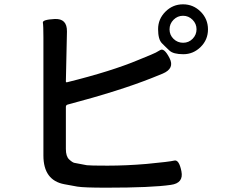

<svg xmlns="http://www.w3.org/2000/svg" viewBox="-20 -839 1040 889"><path d="M765 -604.5Q747 -621 729.5 -639Q712 -657 712 -704Q712 -751 746 -785Q780 -819 827.5 -819Q875 -819 909 -785Q943 -751 943 -703Q943 -655 909 -621.5Q875 -588 829 -588Q783 -588 765 -604.5ZM828 -641Q854 -641 872 -659.5Q890 -678 890 -703.5Q890 -729 871.5 -747.5Q853 -766 827.5 -766Q802 -766 783.5 -747.5Q765 -729 765 -703Q765 -677 783.5 -659Q802 -641 828 -641ZM765 -570Q790 -522 733 -498L686 -479Q536 -419 294 -355Q285 -353 285 -344V-149Q285 -115 300 -101Q315 -87 324 -85Q353 -79 382 -74Q395 -72 478 -72Q565 -72 659 -80Q765 -90 787 -95.5Q809 -101 820 -46Q831 9 771 17Q683 30 472 30Q368 30 338 25Q308 20 278 14Q181 -4 181 -119V-666Q181 -720 178.5 -734Q176 -748 233 -751Q291 -754 290 -693L285 -462Q285 -457 290 -458Q496 -509 622 -562Q650 -574 678 -585Q703 -595 721.5 -607Q740 -619 765 -570Z"/></svg>

Font: Resource Han Rounded JP Medium
Style: Regular
Weight: 500
Designer: Cyano Hao (round all glyphs); Ryoko NISHIZUKA 西塚涼子 (kana, bopomofo & ideographs); Paul D. Hunt (Latin, Greek & Cyrillic)
Foundry: Cyano Hao
Version: 0.990